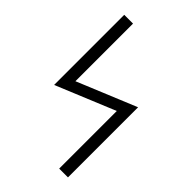

<svg xmlns="http://www.w3.org/2000/svg" viewBox="-219 -824 912 912"><g transform="rotate(45 237.5 -367.5)"><path d="M357 0V-387L59 -264V-735H118V-348L416 -471V0Z"/></g></svg>

Font: Iosevka QP Light
Style: Regular
Weight: 300
Designer: Belleve Invis
Foundry: Belleve Invis
Version: Version 20.0.0; ttfautohint (v1.8.4)